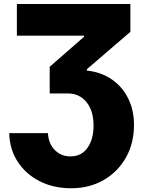

<svg xmlns="http://www.w3.org/2000/svg" viewBox="-20 -748 729 983"><path d="M27.3 -66.4H225.6Q228 -13.2 260.3 19.8Q292.5 52.7 340.8 52.7Q397.5 52.7 428.2 8.5Q459 -35.6 459 -104.5Q459 -181.6 422.4 -225.6Q385.7 -269.5 329.1 -269.5H234.4V-406.2L410.2 -559.6V-565.4H66.4V-727.5H647.5V-585L424.8 -393.6V-386.7Q498 -378.9 552.2 -341.6Q606.4 -304.2 636.2 -244.4Q666 -184.6 666 -108.4Q666 -14.2 624.5 59.1Q583 132.3 510.3 174.1Q437.5 215.8 343.8 215.8Q253.4 215.8 182.4 179.4Q111.3 143.1 70.1 79.1Q28.8 15.1 27.3 -66.4Z"/></svg>

Font: Inter Black
Style: Regular
Weight: 900
Designer: Rasmus Andersson
Foundry: rsms
Version: Version 4.000;git-a52131595